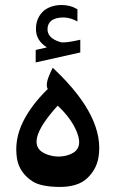

<svg xmlns="http://www.w3.org/2000/svg" viewBox="-20 -740 464 759"><path d="M121.1 -542.5 165.5 -552.7Q144 -565.9 133.1 -584Q122.1 -602.1 122.1 -625.5Q122.1 -669.4 152.8 -697.3Q161.6 -704.6 172.6 -709.7Q183.6 -714.8 196 -717.5Q208.5 -720.2 223.1 -720.2Q257.8 -720.2 283.7 -704.6L286.1 -703.6V-655.3L279.3 -658.7Q249 -673.8 218.3 -670.4Q171.4 -665.5 168 -628.9Q164.6 -589.8 218.3 -573.7Q234.9 -568.8 291 -581.5L297.4 -583V-532.7L121.1 -493.2ZM208 -322.3Q64.5 -164.1 167.5 -128.9Q213.4 -112.8 257.3 -129.9Q310.1 -150.9 284.7 -215.8Q263.2 -271 208 -322.3ZM108.9 -22.9Q57.1 -56.6 47.4 -111.8Q35.2 -185.5 70.8 -258.3Q104 -325.2 168.9 -388.2Q157.2 -406.7 180.7 -456.1L188.5 -472.2L198.2 -462.9Q396 -274.4 369.1 -116.7Q360.8 -68.8 323.7 -34.7Q287.1 -0.5 213.9 -1Q141.1 -2 108.9 -22.9Z"/></svg>

Font: Gandom
Style: Bold
Weight: 700
Foundry: DejaVu fonts team - Redesigned by Saber Rastikerdar - Based on Samim Font
Version: Version 0.3